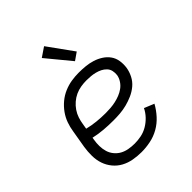

<svg xmlns="http://www.w3.org/2000/svg" viewBox="-211 -886 1022 1022"><g transform="rotate(-45 300.0 -375.0)"><path d="M261 8Q230 8 199.5 2.5Q169 -3 143 -17Q117 -31 98 -54Q79 -77 69.5 -105Q60 -133 59.5 -164.5Q59 -196 64 -228L81 -328Q85 -355 94.5 -382Q104 -409 121.5 -433.5Q139 -458 162 -477Q185 -496 212 -507.5Q239 -519 266.5 -523.5Q294 -528 322 -528Q348 -528 373.5 -525.5Q399 -523 423 -515.5Q447 -508 468 -494.5Q489 -481 503 -461.5Q517 -442 521 -416.5Q525 -391 521 -365Q517 -340 504.5 -315.5Q492 -291 471 -273.5Q450 -256 425 -245Q400 -234 374.5 -227.5Q349 -221 324 -219Q299 -217 274 -217Q237 -217 201 -220Q165 -223 130 -231L128 -219Q124 -196 124.5 -173.5Q125 -151 131 -131Q137 -111 150.5 -94.5Q164 -78 182 -68Q200 -58 222 -54Q244 -50 267 -50Q291 -50 316 -55Q341 -60 364 -73.5Q387 -87 405.5 -106.5Q424 -126 435 -149L491 -126Q474 -95 449.5 -68Q425 -41 394 -23.5Q363 -6 328.5 1Q294 8 261 8ZM273 -274Q291 -274 310 -275.5Q329 -277 347 -281Q365 -285 383 -292Q401 -299 417 -310.5Q433 -322 444 -339Q455 -356 458 -374Q460 -391 456.5 -406.5Q453 -422 442 -433.5Q431 -445 417 -452Q403 -459 387.5 -463Q372 -467 355.5 -468.5Q339 -470 322 -470Q302 -470 280.5 -466.5Q259 -463 239.5 -454Q220 -445 203 -430.5Q186 -416 173.5 -397.5Q161 -379 154.5 -359Q148 -339 145 -319L140 -289Q171 -281 205 -277.5Q239 -274 273 -274ZM352 -585 239 -722 292 -758 395 -615Z"/></g></svg>

Font: Iosevka Light Extended
Style: Italic
Weight: 300
Width: 7
Italic angle: -9°
Monospace: yes
Designer: Belleve Invis
Foundry: Belleve Invis
Version: Version 32.5.0; ttfautohint (v1.8.4)